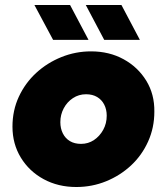

<svg xmlns="http://www.w3.org/2000/svg" viewBox="-20 -737 669 770"><path d="M286 13Q213 13 155 -18.5Q97 -50 63.5 -105Q30 -160 30 -229Q30 -294 55.5 -349Q81 -404 125 -444.5Q169 -485 226 -508Q283 -531 345 -531Q418 -531 475.5 -499.5Q533 -468 566.5 -413.5Q600 -359 599 -289Q599 -225 574 -169.5Q549 -114 505.5 -73.5Q462 -33 405.5 -10Q349 13 286 13ZM305 -160Q334 -160 357 -175.5Q380 -191 394 -216.5Q408 -242 408 -273Q408 -298 398 -317.5Q388 -337 369.5 -348Q351 -359 325 -359Q296 -359 272.5 -343.5Q249 -328 235.5 -302.5Q222 -277 222 -247Q222 -222 232 -202Q242 -182 260.5 -171Q279 -160 305 -160ZM398 -577 324 -717H467L541 -577ZM193 -577 118 -717H261L335 -577Z"/></svg>

Font: MuseoModerno Black
Style: Italic
Weight: 900
Italic angle: -9°
Designer: Pablo Cosgaya, Héctor Gatti, Marcela Romero, and the Authors of The MuseoModerno Project.
Foundry: Omnibus-Type Team
Version: Version 1.003